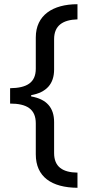

<svg xmlns="http://www.w3.org/2000/svg" viewBox="-20 -734 420 912"><path d="M348 158V86C277 85 237 58 237 -7V-154C237 -222 202 -263 128 -276V-282C201 -295 237 -336 237 -404V-548C237 -613 279 -640 348 -642V-714C231 -714 150 -662 150 -556V-408C150 -341 107 -316 28 -315V-242C107 -242 150 -216 150 -148V-1C150 106 225 157 348 158Z"/></svg>

Font: Noto Sans Arabic UI
Style: Regular
Weight: 400
Designer: Monotype Design Team, Nadine Chahine and Nizar Qandah
Foundry: Monotype Imaging Inc.
Version: Version 2.010